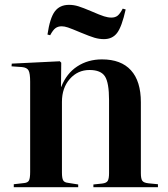

<svg xmlns="http://www.w3.org/2000/svg" viewBox="-20 -776 695 796"><path d="M411.1 -613.8Q391.1 -613.8 371.6 -619.6Q352.1 -625.5 316.9 -640.1Q276.4 -657.2 261.7 -662.1Q247.1 -667 235.8 -667Q220.7 -667 210.2 -659.4Q199.7 -651.9 188 -629.9L176.8 -632.8Q187 -702.1 207.5 -729Q228 -755.9 266.1 -755.9Q286.1 -755.9 305.4 -749.8Q324.7 -743.7 356.9 -730Q395 -713.4 411.4 -708.3Q427.7 -703.1 441.9 -703.1Q457.5 -703.1 467.5 -710.9Q477.5 -718.8 488.8 -740.2L501 -736.8Q484.9 -664.6 465.3 -639.2Q445.8 -613.8 411.1 -613.8ZM37.1 0V-12.2L80.1 -17.1Q95.2 -18.6 100.1 -27.8Q105 -37.1 105 -63V-437Q105 -471.7 98.4 -483.9Q91.8 -496.1 70.8 -498L27.8 -501L28.8 -512.2L228 -522L233.9 -516.1L232.9 -416H233.9Q255.9 -471.7 300.3 -500.7Q344.7 -529.8 402.8 -529.8Q481.9 -529.8 522.9 -484.6Q564 -439.5 564 -352.1V-58.1Q564 -34.7 570.1 -26.4Q576.2 -18.1 595.2 -16.1L634.8 -12.2V0H367.2V-11.2L403.8 -15.1Q420.9 -17.1 426.5 -25.9Q432.1 -34.7 432.1 -58.1V-360.8Q432.1 -433.1 415 -459.5Q397.9 -485.8 351.1 -485.8Q302.2 -485.8 269.5 -448.7Q236.8 -411.6 236.8 -354V-61Q236.8 -37.1 241.9 -28.3Q247.1 -19.5 261.2 -18.1L304.2 -11.2V0Z"/></svg>

Font: Display Semibold
Style: Regular
Weight: 600
Designer: Latin by Veronika Burian and Jose Scaglione. Greek by Irene Vlachou. Cyrillic by Vera Evstafieva.
Foundry: TypeTogether
Version: Version 3.002